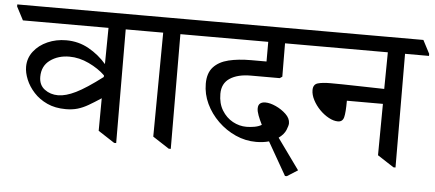

<svg xmlns="http://www.w3.org/2000/svg" viewBox="-77 -728 2115 934"><g transform="rotate(5 980.5 -261.0)"><path d="M251 -133Q199 -133 160 -151Q121 -169 94.5 -198Q68 -227 54.5 -260Q41 -293 41 -322Q41 -364 66.5 -397Q92 -430 134 -448.5Q176 -467 225 -467Q285 -467 335 -439Q385 -411 422 -368L424 -545H6L-28 -610V-620H591L625 -555V-545H508L510 10H500L420 -42L421 -201Q386 -178 360 -163Q334 -148 308.5 -140.5Q283 -133 251 -133ZM422 -313Q390 -344 342.5 -366.5Q295 -389 247 -389Q192 -389 153 -360.5Q114 -332 114 -279Q114 -239 142 -218Q170 -197 208 -197Q245 -197 294 -221Q343 -245 422 -305Z M892 -545H775L777 15H767L687 -37L691 -545H603L569 -610V-620H858L892 -555Z M1351 98H1342L1250 -63Q1222 -55 1187 -55Q1135 -55 1087 -76.5Q1039 -98 1001 -135Q963 -172 941 -218.5Q919 -265 919 -316Q919 -368 945.5 -397Q972 -426 1019 -437.5Q1066 -449 1129 -449H1204V-545H870L836 -610V-620H1385L1419 -555V-545H1286Q1286 -503 1286.5 -458.5Q1287 -414 1287 -382L1275 -374H1134Q1070 -374 1032 -349Q994 -324 994 -273Q994 -226 1014.5 -192.5Q1035 -159 1067 -141.5Q1099 -124 1134 -124Q1152 -124 1172.5 -127.5Q1193 -131 1208 -140Q1196 -164 1188.5 -184Q1181 -204 1181 -218Q1181 -235 1190.5 -242.5Q1200 -250 1216 -250Q1239 -250 1267.5 -237Q1296 -224 1317.5 -203.5Q1339 -183 1339 -159Q1339 -148 1330 -126Q1321 -104 1295 -85L1403 65Z M1989 -545H1872L1874 10H1864L1784 -42L1786 -293H1610Q1610 -235 1604 -212Q1598 -189 1575 -189Q1554 -189 1530 -202Q1506 -215 1485.5 -236Q1465 -257 1452 -282Q1439 -307 1439 -330Q1439 -358 1461.5 -364.5Q1484 -371 1523 -371Q1541 -371 1582 -370.5Q1623 -370 1676.5 -368.5Q1730 -367 1786 -366L1788 -545H1397L1363 -610V-620H1955L1989 -555Z"/></g></svg>

Font: Tiro Devanagari Hindi
Style: Regular
Weight: 400
Designer: Devanagari: John Hudson & Fiona Ross. Latin: John Hudson.
Foundry: Tiro Typeworks Ltd.
Version: Version 1.52